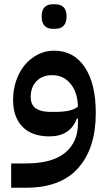

<svg xmlns="http://www.w3.org/2000/svg" viewBox="-20 -634 507 894"><path d="M32 127H99Q224 127 283.5 77Q343 27 343 -58V-82H338Q307 1 210 1Q129 1 85 -43.5Q41 -88 41 -169Q41 -217 55.5 -259Q70 -301 95.5 -331.5Q121 -362 156 -380Q191 -398 232 -398Q323 -398 374.5 -321.5Q426 -245 426 -108Q426 56 344.5 148Q263 240 103 240H32ZM235 -113Q277 -113 302.5 -119Q328 -125 343 -138Q341 -204 308.5 -244Q276 -284 223 -284Q177 -284 150 -256Q123 -228 123 -183Q123 -146 146.5 -129.5Q170 -113 215 -113ZM224 -500Q201 -500 187.5 -514Q174 -528 174 -557Q174 -587 187.5 -600.5Q201 -614 224 -614H239Q262 -614 276 -600.5Q290 -587 290 -557Q290 -528 276 -514Q262 -500 239 -500Z"/></svg>

Font: IBM Plex Arabic Medium
Style: Regular
Weight: 500
Designer: Mike Abbink, Paul van der Laan, Pieter van Rosmalen, Wael Morcos, Khajak Apelian
Foundry: Bold Monday
Version: Version 1.0